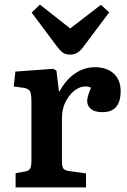

<svg xmlns="http://www.w3.org/2000/svg" viewBox="-20 -817 554 837"><path d="M48 0V-62L92 -70Q107 -73 112 -83Q117 -93 117 -119V-372Q117 -406 111.5 -418Q106 -430 84 -434L40 -440L47 -505L212 -517L226 -509L237 -419H240Q266 -468 306 -496Q346 -524 394 -524Q446 -524 476 -496Q506 -468 506 -420Q506 -328 427 -328Q394 -328 377 -341.5Q360 -355 360 -377Q360 -396 377 -435Q349 -447 319.5 -431.5Q290 -416 270 -381Q250 -346 250 -302V-117Q250 -93 255 -84Q260 -75 277 -72L355 -61V0ZM286 -579Q266 -579 254 -587.5Q242 -596 225 -619L118 -762L154 -797L286 -693L420 -796L456 -763L342 -611Q328 -593 315 -586Q302 -579 286 -579Z"/></svg>

Font: Literata 12pt SemiBold
Style: Regular
Weight: 600
Designer: Latin by Veronika Burian and Jose Scaglione. Greek by Irene Vlachou. Cyrillic by Vera Evstafieva.
Foundry: TypeTogether
Version: Version 3.002